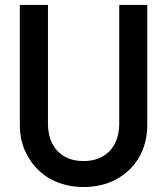

<svg xmlns="http://www.w3.org/2000/svg" viewBox="-20 -730 675 776"><path d="M187 -4.9Q127.9 -36.6 94.2 -95.2Q60.1 -151.9 60.1 -225.1V-710H173.8V-231Q173.8 -161.1 212.9 -119.1Q251.5 -79.1 317.9 -79.1Q382.8 -79.1 422.9 -119.1Q461.9 -161.1 461.9 -231V-710H575.2V-225.1Q575.2 -151.9 542 -94.2Q508.8 -37.1 449.2 -4.9Q390.6 25.9 317.9 25.9Q245.6 25.9 187 -4.9Z"/></svg>

Font: D-DIN-PRO SemiBold
Style: Bold
Weight: 600
Designer: datto
Foundry: CyberFei
Version: Version 1.000;hotconv 1.0.109;makeotfexe 2.5.65596